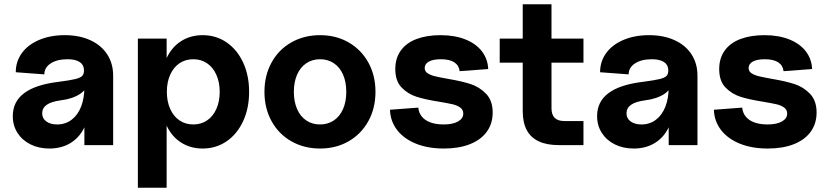

<svg xmlns="http://www.w3.org/2000/svg" viewBox="-20 -681 3888 901"><path d="M40 -136Q40 -204 93.5 -244Q147 -284 255 -297Q309 -304 333.5 -310Q358 -316 366.5 -325.5Q375 -335 374 -354Q373 -378 353 -390.5Q333 -403 297 -403Q248 -403 218 -383.5Q188 -364 188 -332L54 -342Q54 -393 83 -432.5Q112 -472 164.5 -494Q217 -516 284 -516Q352 -516 403.5 -492.5Q455 -469 483 -426Q511 -383 511 -326V0H376V-141L396 -180Q396 -122 373 -77.5Q350 -33 308.5 -8.5Q267 16 212 16Q162 16 123 -3.5Q84 -23 62 -57.5Q40 -92 40 -136ZM376 -273V-318L391 -298Q391 -264 356 -240.5Q321 -217 264 -210Q220 -204 199 -189Q178 -174 178 -149Q178 -125 197.5 -111Q217 -97 248 -97Q287 -97 316 -119Q345 -141 360.5 -180.5Q376 -220 376 -273Z M738 -210V-290Q738 -357.3 762 -408.6Q786 -460 830 -488Q874 -516 931 -516Q994 -516 1043.5 -482Q1093 -448 1121 -387.5Q1149 -327 1149 -250Q1149 -173 1121 -112.5Q1093 -52 1043.5 -18Q994 16 931 16Q874 16 830 -12Q786 -40 762 -91.4Q738 -142.7 738 -210ZM627 -500H762V200H627ZM1011 -249.9Q1011 -295 995.4 -329.9Q979.9 -364.9 951.9 -383.9Q924 -403 887 -403Q850 -403 822.1 -384Q794.1 -365 778.6 -330.1Q763 -295.3 763 -250.1Q763 -205 778.6 -170.1Q794.1 -135.1 822.1 -116.1Q850 -97 887 -97Q924 -97 951.9 -116Q979.9 -135 995.4 -169.9Q1011 -204.7 1011 -249.9Z M1221 -249.6Q1221 -327.1 1254.4 -387.7Q1287.8 -448.4 1347.4 -482.2Q1407 -516 1482 -516Q1557 -516 1616 -482Q1675 -448 1708.5 -387.7Q1742 -327.3 1742 -250.2Q1742 -173 1708.5 -112.5Q1675 -52 1616 -18Q1557 16 1482 16Q1407 16 1347.4 -17.9Q1287.8 -51.7 1254.4 -112.4Q1221 -173 1221 -249.6ZM1605 -249.8Q1605 -296 1590 -330.5Q1575 -365 1547 -384Q1519.1 -403 1482 -403Q1445 -403 1417 -384Q1389 -365 1374 -330.3Q1359 -295.7 1359 -250Q1359 -204.3 1374.1 -169.5Q1389.2 -134.6 1417.1 -115.8Q1445 -97 1481.8 -97Q1518.6 -97 1546.8 -116Q1575 -135 1590 -169.7Q1605 -204.3 1605 -249.8Z M1810 -166 1943 -176Q1945 -152 1959.5 -134Q1974 -116 2000 -106.5Q2026 -97 2062 -97Q2105 -97 2129.5 -111Q2154 -125 2154 -148Q2154 -166 2139.5 -176.5Q2125 -187 2102.5 -192Q2080 -197 2039 -204Q1975 -214 1934.5 -227Q1894 -240 1864.5 -270.5Q1835 -301 1835 -357Q1835 -408 1861 -444Q1887 -480 1935 -498Q1983 -516 2047 -516Q2114 -516 2164 -496Q2214 -476 2241.5 -440Q2269 -404 2271 -357L2137 -347Q2134 -374 2112 -388.5Q2090 -403 2049 -403Q2012 -403 1992.5 -392Q1973 -381 1973 -362Q1973 -346 1987 -337Q2001 -328 2022 -323Q2043 -318 2082 -311Q2147 -300 2188.5 -286.5Q2230 -273 2261 -241Q2292 -209 2292 -153Q2292 -101 2264.5 -63Q2237 -25 2185.5 -4.5Q2134 16 2063 16Q1988 16 1931.5 -7Q1875 -30 1843.5 -71Q1812 -112 1810 -166Z M2433 -160V-661H2568V-173Q2568 -143 2583 -128Q2598 -113 2628 -113H2718V0H2603Q2545.9 0 2508.3 -17.7Q2470.6 -35.3 2451.8 -70.7Q2433 -106 2433 -160ZM2325 -500H2718V-387H2325Z M2782 -136Q2782 -204 2835.5 -244Q2889 -284 2997 -297Q3051 -304 3075.5 -310Q3100 -316 3108.5 -325.5Q3117 -335 3116 -354Q3115 -378 3095 -390.5Q3075 -403 3039 -403Q2990 -403 2960 -383.5Q2930 -364 2930 -332L2796 -342Q2796 -393 2825 -432.5Q2854 -472 2906.5 -494Q2959 -516 3026 -516Q3094 -516 3145.5 -492.5Q3197 -469 3225 -426Q3253 -383 3253 -326V0H3118V-141L3138 -180Q3138 -122 3115 -77.5Q3092 -33 3050.5 -8.5Q3009 16 2954 16Q2904 16 2865 -3.5Q2826 -23 2804 -57.5Q2782 -92 2782 -136ZM3118 -273V-318L3133 -298Q3133 -264 3098 -240.5Q3063 -217 3006 -210Q2962 -204 2941 -189Q2920 -174 2920 -149Q2920 -125 2939.5 -111Q2959 -97 2990 -97Q3029 -97 3058 -119Q3087 -141 3102.5 -180.5Q3118 -220 3118 -273Z M3330 -166 3463 -176Q3465 -152 3479.5 -134Q3494 -116 3520 -106.5Q3546 -97 3582 -97Q3625 -97 3649.5 -111Q3674 -125 3674 -148Q3674 -166 3659.5 -176.5Q3645 -187 3622.5 -192Q3600 -197 3559 -204Q3495 -214 3454.5 -227Q3414 -240 3384.5 -270.5Q3355 -301 3355 -357Q3355 -408 3381 -444Q3407 -480 3455 -498Q3503 -516 3567 -516Q3634 -516 3684 -496Q3734 -476 3761.5 -440Q3789 -404 3791 -357L3657 -347Q3654 -374 3632 -388.5Q3610 -403 3569 -403Q3532 -403 3512.5 -392Q3493 -381 3493 -362Q3493 -346 3507 -337Q3521 -328 3542 -323Q3563 -318 3602 -311Q3667 -300 3708.5 -286.5Q3750 -273 3781 -241Q3812 -209 3812 -153Q3812 -101 3784.5 -63Q3757 -25 3705.5 -4.5Q3654 16 3583 16Q3508 16 3451.5 -7Q3395 -30 3363.5 -71Q3332 -112 3330 -166Z"/></svg>

Font: Uncut Sans Variable
Style: Regular
Weight: 400
Designer: Kasper Nordkvist
Foundry: UNCUT.wtf
Version: Version 1.303;Glyphs 3.1.2 (3151)